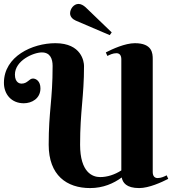

<svg xmlns="http://www.w3.org/2000/svg" viewBox="-20 -950 878 978"><path d="M689 8C739 8 804 -22 837 -39L829 -57C817 -51 801 -43 783 -43C766 -43 758 -55 758 -74V-649C758 -678 756 -730 667 -730C617 -730 552 -700 519 -683L527 -665C539 -671 555 -679 573 -679C590 -679 598 -667 598 -648V-82C564 -60 526 -48 490 -48C452 -48 388 -71 388 -213C388 -385 408 -456 408 -614C408 -635 396 -730 262 -730C145 -730 0 -663 0 -528C0 -470 38 -424 101 -424C142 -424 186 -448 186 -500C186 -537 163 -550 148 -550C128 -550 121 -524 89 -524C82 -524 56 -528 56 -570C56 -642 151 -683 193 -683C236 -683 248 -650 248 -614C248 -439 228 -385 228 -213C228 -57 320 8 439 8C506 8 559 -16 600 -46C605 -20 623 8 689 8ZM549 -785 416 -913C405 -923 392 -930 380 -930C356 -930 337 -905 337 -882C337 -865 350 -852 366 -845L539 -771Z"/></svg>

Font: Berkshire Swash
Style: Regular
Weight: 700
Designer: Astigmatic (AOETI)
Foundry: Astigmatic (AOETI)
Version: Version 1.000